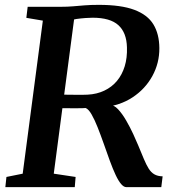

<svg xmlns="http://www.w3.org/2000/svg" viewBox="-20 -771 718 791"><path d="M2 0 6.5 -42 73.5 -55.5 156.5 -686 88.5 -697.5 94 -743H230.5Q258 -743 281 -745Q304 -747 329 -749Q354 -751 387 -751Q479 -751 533.5 -730.5Q588 -710 612 -670.5Q636 -631 636.5 -573Q637 -511.5 607.8 -458Q578.5 -404.5 526.2 -370Q474 -335.5 405 -329.5L431.5 -338.5Q449 -339.5 466.5 -320.8Q484 -302 500 -274.2Q516 -246.5 528.8 -218.8Q541.5 -191 549 -173Q562.5 -140.5 572.5 -116.5Q582.5 -92.5 592.5 -76.5Q602.5 -60.5 616 -52.8Q629.5 -45 650 -44.5L644.5 0H500.5Q490 0 479 -12.8Q468 -25.5 456.5 -50Q445 -74.5 432.5 -108.5Q420 -143.5 407.2 -179.5Q394.5 -215.5 382 -247Q369.5 -278.5 357.2 -299.8Q345 -321 333 -326Q330.5 -325.5 317.5 -325.2Q304.5 -325 286.8 -325Q269 -325 252 -325.2Q235 -325.5 224 -325.5L231.5 -381.5Q241 -381 257.2 -380.8Q273.5 -380.5 291 -380.5Q308.5 -380.5 322.5 -380.5Q336.5 -380.5 341 -381Q379.5 -383 410.2 -397.8Q441 -412.5 462 -437.8Q483 -463 493.8 -498Q504.5 -533 503 -576Q501.5 -636.5 467.8 -667.2Q434 -698 361.5 -698Q352 -698 333 -696.8Q314 -695.5 295 -692.8Q276 -690 265.5 -685L289.5 -723.5L201.5 -55.5L291.5 -42L288 0Z"/></svg>

Font: Merriweather 28pt SemiBold
Style: Italic
Weight: 600
Italic angle: -7.8°
Version: Version 2.101